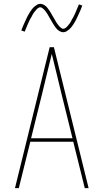

<svg xmlns="http://www.w3.org/2000/svg" viewBox="-20 -981 540 1001"><path d="M58 0 239 -735H261L442 0H422L362 -242H138L78 0ZM358 -260 301 -490Q288 -543 275.5 -595.5Q263 -648 250 -700Q237 -648 224.5 -595.5Q212 -543 199 -490L142 -260ZM310 -813Q304 -813 298.5 -815Q293 -817 288 -820Q283 -823 279 -827Q275 -831 271.5 -835.5Q268 -840 265 -844.5Q262 -849 259 -853.5Q256 -858 253 -863.5Q250 -869 247 -874Q244 -879 241 -884Q238 -889 235 -894.5Q232 -900 229 -905Q226 -910 223 -914.5Q220 -919 216.5 -923.5Q213 -928 209 -932Q205 -936 200 -939.5Q195 -943 190 -943Q185 -943 181 -940.5Q177 -938 174 -935.5Q171 -933 168 -929Q165 -925 161 -920.5Q157 -916 155.5 -913.5Q154 -911 152 -908Q150 -905 148.5 -901.5Q147 -898 145 -894.5Q143 -891 140.5 -887Q138 -883 136 -879Q134 -875 132 -870.5Q130 -866 127.5 -861Q125 -856 123 -850.5Q121 -845 118.5 -839.5Q116 -834 113.5 -828Q111 -822 109 -816L91 -822Q95 -834 99.5 -844Q104 -854 108 -863Q112 -872 116 -880.5Q120 -889 123.5 -896Q127 -903 131 -909.5Q135 -916 138.5 -921.5Q142 -927 147.5 -934Q153 -941 159.5 -946.5Q166 -952 173.5 -956.5Q181 -961 190 -961Q196 -961 201.5 -959Q207 -957 212 -954Q217 -951 221 -947Q225 -943 228.5 -938.5Q232 -934 235 -929.5Q238 -925 241 -920.5Q244 -916 247 -910.5Q250 -905 253 -900Q256 -895 259 -890Q262 -885 265 -879.5Q268 -874 271 -869Q274 -864 277 -859.5Q280 -855 283.5 -850.5Q287 -846 291 -842Q295 -838 300 -834.5Q305 -831 310 -831Q315 -831 319 -833.5Q323 -836 326 -838.5Q329 -841 332 -845Q335 -849 339 -853.5Q343 -858 344.5 -860.5Q346 -863 348 -866Q350 -869 351.5 -872.5Q353 -876 355 -879.5Q357 -883 359.5 -887Q362 -891 364 -895Q366 -899 368 -903.5Q370 -908 372.5 -913Q375 -918 377 -923.5Q379 -929 381.5 -934.5Q384 -940 386.5 -946Q389 -952 391 -958L409 -952Q405 -940 400.5 -930Q396 -920 392 -911Q388 -902 384 -893.5Q380 -885 376.5 -878Q373 -871 369 -864.5Q365 -858 361.5 -852.5Q358 -847 352.5 -840Q347 -833 340.5 -827.5Q334 -822 326.5 -817.5Q319 -813 310 -813Z"/></svg>

Font: Iosevka Thin
Style: Regular
Weight: 100
Monospace: yes
Designer: Belleve Invis
Foundry: Belleve Invis
Version: Version 32.5.0; ttfautohint (v1.8.4)